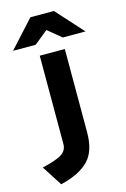

<svg xmlns="http://www.w3.org/2000/svg" viewBox="-209 -796 706 1073"><g transform="rotate(-15 144.5 -259.0)"><path d="M227 -576 149 -640 70 -576H-61L81 -732H217L358 -576ZM6 214 -69 97Q13 78 44.5 57.5Q76 37 76 0V-511H221V-30Q221 79 170 132Q117 188 6 214Z"/></g></svg>

Font: Overpass Heavy
Style: Regular
Weight: 900
Designer: Delve Withrington, Thomas Jockin
Foundry: Delve Fonts
Version: Version 3.000;DELV;Overpass